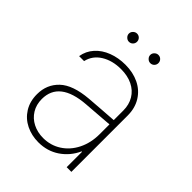

<svg xmlns="http://www.w3.org/2000/svg" viewBox="-198 -788 906 906"><g transform="rotate(45 254.5 -335.0)"><path d="M240.2 -302.7Q276.9 -305.7 320.6 -308.8Q364.3 -312 394.5 -314V-377.9Q394.5 -417 376.7 -446.8Q358.9 -476.6 325.9 -492.7Q293 -508.8 249 -508.8Q191.4 -508.8 150.1 -483.2Q108.9 -457.5 98.6 -412.1H65.4Q71.8 -450.7 97.4 -479.2Q123 -507.8 162.6 -522.9Q202.1 -538.1 249 -538.1Q299.8 -538.1 339.8 -518.8Q379.9 -499.5 402.8 -462.6Q425.8 -425.8 425.8 -376V0H394.5V-102.5H391.6Q368.2 -50.8 322.3 -19.5Q276.4 11.7 216.8 11.7Q171.9 11.7 134 -6.8Q96.2 -25.4 74 -60.8Q51.8 -96.2 51.8 -144.5Q51.8 -209.5 96.4 -252Q141.1 -294.4 240.2 -302.7ZM218.8 -18.6Q268.1 -18.6 308.3 -44.4Q348.6 -70.3 371.6 -116.5Q394.5 -162.6 394.5 -220.7V-285.6L351.6 -282.2Q264.2 -274.9 249 -274.4Q84 -261.7 84 -144.5Q84 -106.9 101.6 -78.4Q119.1 -49.8 149.9 -34.2Q180.7 -18.6 218.8 -18.6ZM156.2 -653.3Q156.2 -664.6 164.6 -672.6Q172.9 -680.7 183.6 -680.7Q195.3 -680.7 203.1 -672.6Q210.9 -664.6 210.9 -653.3Q210.9 -642.1 203.1 -634Q195.3 -626 183.6 -626Q172.9 -626 164.6 -634.3Q156.2 -642.6 156.2 -653.3ZM298.8 -653.3Q298.8 -664.6 307.1 -672.6Q315.4 -680.7 326.2 -680.7Q337.9 -680.7 345.7 -672.6Q353.5 -664.6 353.5 -653.3Q353.5 -642.1 345.7 -634Q337.9 -626 326.2 -626Q315.4 -626 307.1 -634.3Q298.8 -642.6 298.8 -653.3Z"/></g></svg>

Font: Pretendard Thin
Style: Regular
Weight: 100
Designer: Base glyphs from Inter by Rasmus Andersson; Hangeul glyphs from Noto Sans CJK(Source Han Sans) by Jang Soo-young and Kan
Foundry: Kil Hyung-jin
Version: Version 1.309